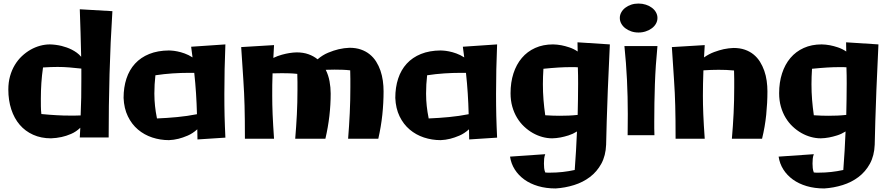

<svg xmlns="http://www.w3.org/2000/svg" viewBox="-20 -769 5008 1081"><path d="M612.8 -706.1Q601.6 -531.2 596.7 -351.8Q591.8 -172.4 591.8 4.9H429.2L432.1 -49.8Q408.7 -27.3 380.4 -15.1Q352.1 -2.9 326.7 2.4Q296.9 8.8 267.1 9.8Q211.4 9.8 166.7 -10.3Q122.1 -30.3 91.1 -66.4Q60.1 -102.5 43.5 -153.3Q26.9 -204.1 26.9 -265.1Q26.9 -305.7 36.6 -340.3Q46.4 -375 63.5 -403.3Q80.6 -431.6 103.5 -453.1Q126.5 -474.6 152.3 -489.3Q178.2 -503.9 206.1 -511.5Q233.9 -519 261.2 -519Q294.9 -518.1 327.1 -510.3Q340.8 -506.8 355.5 -501.7Q370.1 -496.6 384.5 -489.3Q398.9 -481.9 412.4 -472.2Q425.8 -462.4 437 -449.2Q435.5 -517.1 433.6 -583.7Q431.6 -650.4 429.2 -716.8ZM373 -118.2Q386.7 -118.2 402.1 -118.2Q417.5 -118.2 434.1 -119.1Q436.5 -169.4 437.3 -220.5Q438 -271.5 438 -323.2V-382.8Q401.4 -386.7 370.4 -389.4Q339.4 -392.1 304.2 -392.1Q285.6 -392.1 265.9 -391.4Q246.1 -390.6 222.2 -389.2Q215.8 -345.2 212.9 -301.8Q210 -258.3 210 -213.9Q210 -191.9 210.2 -170.4Q210.4 -148.9 212.9 -127Q237.3 -124.5 258.1 -123Q278.8 -121.6 298.1 -120.4Q317.4 -119.1 335.7 -118.7Q354 -118.2 373 -118.2Z M1091.8 16.1Q1091.8 2 1091.3 -12.5Q1090.8 -26.9 1090.8 -41Q1064.9 -17.6 1036.9 -5.6Q1008.8 6.3 985.4 12.2Q958 19 931.2 20Q882.3 20 837.2 5.1Q792 -9.8 756.8 -39.6Q721.7 -69.3 700 -114Q678.2 -158.7 675.8 -217.8Q675.8 -277.3 691.9 -326.4Q708 -375.5 740.2 -410.6Q772.5 -445.8 820.3 -465.1Q868.2 -484.4 931.2 -484.9Q933.1 -484.9 946 -484.1Q959 -483.4 978 -479.7Q997.1 -476.1 1019.5 -468Q1042 -460 1064 -445.8L1056.2 -505.9L1249 -519Q1243.2 -378.9 1243.2 -240.2Q1243.2 -206.5 1243.4 -176.5Q1243.7 -146.5 1244.4 -116.9Q1245.1 -87.4 1246.3 -57.4Q1247.6 -27.3 1249 5.9ZM863.8 -102.1Q921.9 -104.5 978 -109.9Q1034.2 -115.2 1088.9 -126Q1087.4 -186.5 1083.7 -243.2Q1080.1 -299.8 1073.7 -358.9H1045.9Q998.5 -358.9 950.9 -355.7Q903.3 -352.5 855 -345.2Q849.1 -293.9 849.1 -242.2Q849.1 -222.7 850.1 -205.8Q851.1 -189 852.8 -172.4Q854.5 -155.8 857.2 -138.7Q859.9 -121.6 863.8 -102.1Z M1841.8 -242.2Q1841.8 -180.2 1834.5 -116.2Q1827.1 -52.2 1812 12.2H1642.1Q1647.9 -56.6 1651.4 -124.5Q1654.8 -192.4 1654.8 -261.2Q1654.8 -284.7 1654.8 -307.6Q1654.8 -330.6 1653.8 -353Q1631.8 -355.5 1610.6 -356.2Q1589.4 -356.9 1566.9 -356.9Q1554.2 -356.9 1541.3 -356.4Q1528.3 -356 1514.6 -356Q1513.2 -321.3 1512.9 -291.3Q1512.7 -261.2 1512.7 -231Q1512.7 -206.1 1513.2 -180.4Q1513.7 -154.8 1514.9 -125.5Q1516.1 -96.2 1518.1 -62.3Q1520 -28.3 1522.9 12.2H1358.9Q1358.9 -46.4 1358.4 -91.3Q1357.9 -136.2 1356.9 -174.1Q1356 -211.9 1354.2 -246.3Q1352.5 -280.8 1350.1 -318.6Q1347.7 -356.4 1344.7 -401.1Q1341.8 -445.8 1337.9 -503.9L1522.9 -515.1L1519 -442.9Q1543.5 -454.6 1566.9 -460.9Q1590.3 -467.3 1608.9 -470.2Q1630.4 -473.6 1649.9 -474.1Q1687.5 -474.1 1716.8 -463.6Q1746.1 -453.1 1768.1 -435.1Q1796.4 -459.5 1827.9 -472.4Q1859.4 -485.4 1886.2 -491.7Q1917.5 -499 1947.8 -500Q1983.9 -500 2012 -490.2Q2040 -480.5 2061.5 -463.1Q2083 -445.8 2097.9 -422.1Q2112.8 -398.4 2122.1 -371.3Q2131.3 -344.2 2135.5 -314.5Q2139.6 -284.7 2139.6 -254.9Q2139.6 -189.9 2132.6 -123Q2125.5 -56.2 2109.9 12.2H1939.9Q1945.8 -60.5 1949.2 -132.1Q1952.6 -203.6 1952.6 -275.9Q1952.6 -300.3 1952.6 -324.5Q1952.6 -348.6 1951.7 -373Q1929.7 -375.5 1908.2 -376.2Q1886.7 -377 1863.8 -377Q1851.1 -377 1838.9 -376.5Q1826.7 -376 1814 -376Q1829.1 -345.7 1835.4 -311.3Q1841.8 -276.9 1841.8 -242.2Z M2621.6 16.1Q2621.6 2 2621.1 -12.5Q2620.6 -26.9 2620.6 -41Q2594.7 -17.6 2566.7 -5.6Q2538.6 6.3 2515.1 12.2Q2487.8 19 2460.9 20Q2412.1 20 2366.9 5.1Q2321.8 -9.8 2286.6 -39.6Q2251.5 -69.3 2229.7 -114Q2208 -158.7 2205.6 -217.8Q2205.6 -277.3 2221.7 -326.4Q2237.8 -375.5 2270 -410.6Q2302.2 -445.8 2350.1 -465.1Q2397.9 -484.4 2460.9 -484.9Q2462.9 -484.9 2475.8 -484.1Q2488.8 -483.4 2507.8 -479.7Q2526.9 -476.1 2549.3 -468Q2571.8 -460 2593.8 -445.8L2585.9 -505.9L2778.8 -519Q2772.9 -378.9 2772.9 -240.2Q2772.9 -206.5 2773.2 -176.5Q2773.4 -146.5 2774.2 -116.9Q2774.9 -87.4 2776.1 -57.4Q2777.3 -27.3 2778.8 5.9ZM2393.6 -102.1Q2451.7 -104.5 2507.8 -109.9Q2564 -115.2 2618.7 -126Q2617.2 -186.5 2613.5 -243.2Q2609.9 -299.8 2603.5 -358.9H2575.7Q2528.3 -358.9 2480.7 -355.7Q2433.1 -352.5 2384.8 -345.2Q2378.9 -293.9 2378.9 -242.2Q2378.9 -222.7 2379.9 -205.8Q2380.9 -189 2382.6 -172.4Q2384.3 -155.8 2387 -138.7Q2389.6 -121.6 2393.6 -102.1Z M3413.6 -519Q3406.2 -369.1 3402.1 -262.2Q3397.9 -155.3 3396 -86.9Q3393.6 -6.3 3392.6 45.9Q3390.1 107.9 3365.5 152.8Q3340.8 197.8 3301.5 227.5Q3262.2 257.3 3212.2 272.9Q3162.1 288.6 3108.4 292Q3054.2 292 3009.5 278.8Q2964.8 265.6 2931.9 241.7Q2898.9 217.8 2878.2 185.1Q2857.4 152.3 2851.6 112.8L3049.8 99.1Q3044.9 111.8 3043.7 125Q3042.5 138.2 3042.5 151.9Q3042.5 164.1 3043.7 176.8Q3044.9 189.5 3049.8 202.1Q3056.6 203.1 3063.5 203.1Q3070.3 203.1 3077.6 203.1Q3147.5 203.1 3215.8 188Q3220.2 133.3 3223.1 79.3Q3226.1 25.4 3228.5 -28.8Q3205.1 -14.2 3180.7 -6.6Q3156.2 1 3135.7 4.9Q3111.8 9.3 3088.9 9.8Q3061.5 9.8 3033.7 2.2Q3005.9 -5.4 2980 -20Q2954.1 -34.7 2931.2 -56.2Q2908.2 -77.6 2891.1 -106Q2874 -134.3 2864.3 -168.7Q2854.5 -203.1 2854.5 -244.1Q2854.5 -305.2 2870.8 -355.7Q2887.2 -406.2 2918 -442.6Q2948.7 -479 2993.2 -499Q3037.6 -519 3093.8 -519Q3116.7 -518.6 3140.6 -514.2Q3161.1 -510.3 3185.5 -502.2Q3210 -494.1 3232.4 -479Q3232.4 -491.7 3231.9 -504.9Q3231.4 -518.1 3231.4 -530.8ZM3234.9 -298.8Q3234.9 -321.8 3234.6 -344.5Q3234.4 -367.2 3233.4 -390.1Q3224.6 -391.1 3215.8 -391.1Q3207 -391.1 3198.7 -391.1Q3180.2 -391.1 3162.1 -390.6Q3144 -390.1 3125 -388.9Q3106 -387.7 3085 -386Q3064 -384.3 3039.6 -381.8Q3038.1 -359.4 3037.4 -338.1Q3036.6 -316.9 3036.6 -294.9Q3036.6 -250.5 3040 -207.3Q3043.5 -164.1 3049.8 -120.1Q3073.2 -118.7 3092.8 -117.9Q3112.3 -117.2 3130.9 -117.2Q3157.7 -117.2 3181.6 -118.2Q3205.6 -119.1 3232.4 -122.1Q3233.4 -166.5 3234.1 -210.4Q3234.9 -254.4 3234.9 -298.8Z M3681.6 -509.8Q3670.9 -400.9 3667.2 -294.9Q3663.6 -189 3663.6 -83Q3663.6 -64.5 3663.6 -45.7Q3663.6 -26.9 3664.6 -7.8H3513.7Q3513.7 -38.1 3514.2 -67.9Q3514.6 -97.7 3514.6 -127Q3514.6 -224.1 3510 -319.3Q3505.4 -414.6 3495.6 -509.8ZM3681.6 -668Q3681.6 -650.9 3673.3 -636Q3665 -621.1 3650.4 -610.1Q3635.7 -599.1 3616.2 -592.5Q3596.7 -585.9 3574.7 -585.9Q3552.7 -585.9 3533.7 -592.5Q3514.6 -599.1 3500.5 -610.1Q3486.3 -621.1 3478 -636Q3469.7 -650.9 3469.7 -668Q3469.7 -684.6 3478 -699.5Q3486.3 -714.4 3500.5 -725.3Q3514.6 -736.3 3533.7 -742.7Q3552.7 -749 3574.7 -749Q3596.7 -749 3616.2 -742.7Q3635.7 -736.3 3650.4 -725.3Q3665 -714.4 3673.3 -699.5Q3681.6 -684.6 3681.6 -668Z M4300.8 -254.9Q4300.8 -189.9 4293.9 -122.6Q4287.1 -55.2 4270.5 12.2H4100.6Q4106.9 -60.5 4110.4 -131.6Q4113.8 -202.6 4113.8 -274.9Q4113.8 -299.3 4113.8 -323.5Q4113.8 -347.7 4112.8 -372.1Q4090.8 -374.5 4069.3 -375.2Q4047.9 -376 4025.9 -376Q3984.4 -376 3940.4 -373Q3939 -333 3938.2 -298.8Q3937.5 -264.6 3937.5 -231Q3937.5 -206.1 3938 -180.4Q3938.5 -154.8 3939.7 -125.5Q3940.9 -96.2 3942.9 -62.3Q3944.8 -28.3 3947.8 12.2H3783.7Q3783.7 -46.4 3783.2 -91.3Q3782.7 -136.2 3781.7 -174.1Q3780.8 -211.9 3779.1 -246.3Q3777.3 -280.8 3774.9 -318.6Q3772.5 -356.4 3769.5 -401.1Q3766.6 -445.8 3762.7 -503.9L3947.8 -515.1L3943.8 -445.8Q3971.7 -465.3 4001 -476.1Q4030.3 -486.8 4054.7 -492.2Q4083 -498 4109.9 -499Q4145.5 -499 4173.6 -489.3Q4201.7 -479.5 4222.9 -462.2Q4244.1 -444.8 4258.8 -421.4Q4273.4 -397.9 4283 -370.8Q4292.5 -343.8 4296.6 -314Q4300.8 -284.2 4300.8 -254.9Z M4925.8 -519Q4918.5 -369.1 4914.3 -262.2Q4910.2 -155.3 4908.2 -86.9Q4905.8 -6.3 4904.8 45.9Q4902.3 107.9 4877.7 152.8Q4853 197.8 4813.7 227.5Q4774.4 257.3 4724.4 272.9Q4674.3 288.6 4620.6 292Q4566.4 292 4521.7 278.8Q4477.1 265.6 4444.1 241.7Q4411.1 217.8 4390.4 185.1Q4369.6 152.3 4363.8 112.8L4562 99.1Q4557.1 111.8 4555.9 125Q4554.7 138.2 4554.7 151.9Q4554.7 164.1 4555.9 176.8Q4557.1 189.5 4562 202.1Q4568.8 203.1 4575.7 203.1Q4582.5 203.1 4589.8 203.1Q4659.7 203.1 4728 188Q4732.4 133.3 4735.4 79.3Q4738.3 25.4 4740.7 -28.8Q4717.3 -14.2 4692.9 -6.6Q4668.5 1 4647.9 4.9Q4624 9.3 4601.1 9.8Q4573.7 9.8 4545.9 2.2Q4518.1 -5.4 4492.2 -20Q4466.3 -34.7 4443.4 -56.2Q4420.4 -77.6 4403.3 -106Q4386.2 -134.3 4376.5 -168.7Q4366.7 -203.1 4366.7 -244.1Q4366.7 -305.2 4383.1 -355.7Q4399.4 -406.2 4430.2 -442.6Q4460.9 -479 4505.4 -499Q4549.8 -519 4606 -519Q4628.9 -518.6 4652.8 -514.2Q4673.3 -510.3 4697.8 -502.2Q4722.2 -494.1 4744.6 -479Q4744.6 -491.7 4744.1 -504.9Q4743.7 -518.1 4743.7 -530.8ZM4747.1 -298.8Q4747.1 -321.8 4746.8 -344.5Q4746.6 -367.2 4745.6 -390.1Q4736.8 -391.1 4728 -391.1Q4719.2 -391.1 4710.9 -391.1Q4692.4 -391.1 4674.3 -390.6Q4656.2 -390.1 4637.2 -388.9Q4618.2 -387.7 4597.2 -386Q4576.2 -384.3 4551.8 -381.8Q4550.3 -359.4 4549.6 -338.1Q4548.8 -316.9 4548.8 -294.9Q4548.8 -250.5 4552.2 -207.3Q4555.7 -164.1 4562 -120.1Q4585.4 -118.7 4605 -117.9Q4624.5 -117.2 4643.1 -117.2Q4669.9 -117.2 4693.8 -118.2Q4717.8 -119.1 4744.6 -122.1Q4745.6 -166.5 4746.3 -210.4Q4747.1 -254.4 4747.1 -298.8Z"/></svg>

Font: Galindo
Style: Regular
Weight: 400
Version: Version 1.000